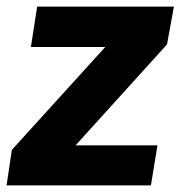

<svg xmlns="http://www.w3.org/2000/svg" viewBox="-28 -564 549 584"><path d="M-8 0 8 -108 292 -421H66L85 -544H501L480 -429L202 -122H451L431 0Z"/></svg>

Font: Georama ExtraCondensed Thin
Style: Bold Italic
Weight: 700
Italic angle: -9°
Version: Version 1.001